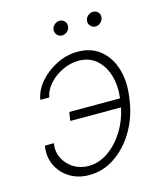

<svg xmlns="http://www.w3.org/2000/svg" viewBox="-109 -791 750 882"><g transform="rotate(-15 266.5 -350.0)"><path d="M293.7 -510.3Q255 -510.3 217.3 -492.5Q179.7 -474.8 153.1 -445.5Q126.4 -416.2 120.7 -382.1H78.1Q85.9 -427.9 119.9 -466.4Q153.8 -505 201.7 -528.2Q249.6 -551.5 299.7 -551.5Q366.1 -551.5 409.4 -514.7Q452.8 -478 469.8 -416.9Q486.9 -355.8 474.8 -282.3L471.9 -262.4Q459.5 -188.6 421.7 -126.6Q383.9 -64.6 328.3 -27.3Q272.7 9.9 207 9.9Q154.5 9.9 114.5 -14.7Q74.6 -39.4 55 -81.1Q35.5 -122.9 44 -173.7H86.6Q80.3 -136 95.9 -103.7Q111.5 -71.4 142.6 -51.5Q173.7 -31.6 214.1 -31.2Q264.2 -31.2 308.2 -61.8Q352.3 -92.3 383.7 -142.6Q415.1 -192.8 427.2 -252.8H186.1L192.1 -294H433.6Q441.1 -353 426.5 -402.2Q411.9 -451.3 378 -480.8Q344.1 -510.3 293.7 -510.3ZM410.9 -642Q396 -642 386.4 -653.6Q376.8 -665.1 379.6 -680Q381.7 -692.5 392.4 -701.3Q403.1 -710.2 415.5 -710.2Q431.5 -710.2 440.9 -699.2Q450.3 -688.2 447.1 -672.2Q444.6 -660.2 434.5 -651.1Q424.4 -642 410.9 -642ZM251.8 -642Q236.9 -642 227.5 -653.4Q218 -664.8 220.5 -680Q222.7 -692.5 233.3 -701.3Q244 -710.2 256.4 -710.2Q272.4 -710.2 281.6 -699.2Q290.8 -688.2 288 -672.2Q286.6 -660.5 275.9 -651.3Q265.3 -642 251.8 -642Z"/></g></svg>

Font: Inter Extra Light  BETA
Style: Italic
Weight: 200
Italic angle: 9.39999°
Designer: Rasmus Andersson
Foundry: rsms
Version: Version 3.011;git-f93a4a705